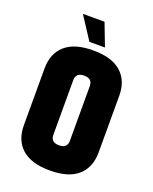

<svg xmlns="http://www.w3.org/2000/svg" viewBox="-142 -827 733 917"><g transform="rotate(20 225.0 -368.5)"><path d="M118 -747H228L272 -632H193ZM267 -434Q267 -472 225 -472Q183 -472 183 -434V-156Q183 -118 225 -118Q267 -118 267 -156ZM35 -439Q35 -515 82.5 -557.5Q130 -600 225 -600Q320 -600 367.5 -557.5Q415 -515 415 -439V-151Q415 -75 367.5 -32.5Q320 10 225 10Q130 10 82.5 -32.5Q35 -75 35 -151Z"/></g></svg>

Font: Khand
Style: Bold
Weight: 700
Designer: Devanagari: Sanchit Sawaria, Jyotish Sonowal; Latin: Satya Rajpurohit
Foundry: Indian Type Foundry
Version: Version 1.101;PS 1.0;hotconv 1.0.78;makeotf.lib2.5.61930; tt